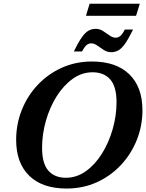

<svg xmlns="http://www.w3.org/2000/svg" viewBox="-20 -1020 800 1052"><path d="M760.5 -416Q760.5 -330.5 729.5 -253Q698.5 -175.5 642.5 -115.8Q586.5 -56 510.8 -21.5Q435 13 344.5 13Q212 13 140.2 -57Q68.5 -127 68.5 -254Q68.5 -339.5 99.2 -417Q130 -494.5 186 -554.2Q242 -614 318 -648.5Q394 -683 484 -683Q616.5 -683 688.5 -613Q760.5 -543 760.5 -416ZM210.5 -209.5Q210.5 -124.5 244.8 -85.2Q279 -46 341.5 -46Q400 -46 450.5 -82Q501 -118 538.5 -178Q576 -238 597.2 -311.8Q618.5 -385.5 618.5 -460.5Q618.5 -545.5 584 -584.8Q549.5 -624 487 -624Q428.5 -624 378.2 -588Q328 -552 290.2 -492Q252.5 -432 231.5 -358.2Q210.5 -284.5 210.5 -209.5ZM709 -858Q684 -807 665 -780.2Q646 -753.5 628.2 -743.8Q610.5 -734 589 -734Q567.5 -734 549 -746Q530.5 -758 513.2 -770.2Q496 -782.5 479.5 -782.5Q467 -782.5 455.8 -774.2Q444.5 -766 429.5 -738H384.5Q409.5 -789 428.5 -815.8Q447.5 -842.5 465.5 -852.2Q483.5 -862 504.5 -862Q526 -862 544.5 -850Q563 -838 580.2 -825.8Q597.5 -813.5 614 -813.5Q626.5 -813.5 637.8 -821.8Q649 -830 664 -858ZM451 -933.5 471 -999.5H746L725.5 -933.5Z"/></svg>

Font: Newsreader 16pt
Style: Bold Italic
Weight: 700
Italic angle: -17°
Designer: Hugues Gentile
Foundry: Production Type
Version: Version 1.003; ttfautohint (v1.8.3)